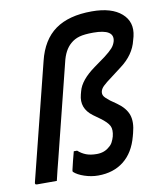

<svg xmlns="http://www.w3.org/2000/svg" viewBox="-86 -835 772 914"><g transform="rotate(-10 300.0 -378.5)"><path d="M420 -766Q515 -766 563 -724Q611 -682 595 -614L590 -596Q574 -528 508 -479L462 -444Q428 -419 416 -407Q404 -395 401 -383Q398 -370 404 -360Q410 -350 432 -333L462 -312Q503 -283 515 -248Q527 -213 513 -161L509 -146Q489 -70 439 -30.5Q389 9 315 9Q282 9 249 -2Q216 -13 199 -29Q197 -31 198 -37Q203 -59 208.5 -81Q214 -103 220 -125H236Q254 -109 275 -101Q296 -93 326 -93Q363 -93 387 -115Q398 -123 404.5 -135.5Q411 -148 415 -162Q423 -194 413.5 -213Q404 -232 371 -256L339 -279Q283 -321 300 -385L304 -400Q317 -452 388 -503L442 -542Q468 -562 480.5 -576Q493 -590 498 -608Q512 -665 409 -665Q366 -665 341.5 -658Q317 -651 299 -635Q266 -607 253 -549Q225 -437 197 -325Q169 -213 141 -101Q134 -74 128 -50Q122 -26 116 0H20Q9 0 12 -11Q47 -151 82.5 -292Q118 -433 153 -573Q177 -672 242.5 -719Q308 -766 420 -766Z"/></g></svg>

Font: Recursive Mn Lnr St Med
Style: Italic
Weight: 500
Italic angle: -15°
Monospace: yes
Version: Version 1.079;hotconv 1.0.112;makeotfexe 2.5.65598; ttfautoh